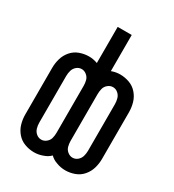

<svg xmlns="http://www.w3.org/2000/svg" viewBox="-180 -838 859 948"><g transform="rotate(30 250.0 -363.5)"><path d="M161 8Q134 8 108 -1.5Q82 -11 64 -32Q46 -53 38.5 -79Q31 -105 31 -132V-398Q31 -425 38.5 -451Q46 -477 64 -498Q82 -519 108 -528.5Q134 -538 161 -538Q186 -538 210 -529V-735H290V-529Q314 -538 339 -538Q366 -538 392 -528.5Q418 -519 436 -498Q454 -477 461.5 -451Q469 -425 469 -398V-132Q469 -105 461.5 -79Q454 -53 436 -32Q418 -11 392 -1.5Q366 8 339 8Q312 8 287 -2Q266 -9 250 -25Q234 -9 213 -2Q188 8 161 8ZM161 -64Q176 -64 189 -74.5Q202 -85 206 -100Q210 -115 210 -132V-400Q210 -415 206 -430Q202 -445 189 -455.5Q176 -466 161 -466Q145 -466 132.5 -455.5Q120 -445 115.5 -429.5Q111 -414 111 -398V-132Q111 -116 115.5 -100.5Q120 -85 132.5 -74.5Q145 -64 161 -64ZM339 -64Q355 -64 367.5 -74.5Q380 -85 384.5 -100.5Q389 -116 389 -132V-398Q389 -414 384.5 -429.5Q380 -445 367.5 -455.5Q355 -466 339 -466Q324 -466 311 -455.5Q298 -445 294 -429.5Q290 -414 290 -398V-131Q290 -116 294 -100.5Q298 -85 311 -74.5Q324 -64 339 -64Z"/></g></svg>

Font: Iosevka SS01
Style: Regular
Weight: 400
Monospace: yes
Designer: Belleve Invis
Foundry: Belleve Invis
Version: 2.3.3; ttfautohint (v1.8.3)